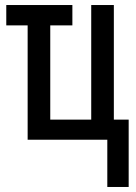

<svg xmlns="http://www.w3.org/2000/svg" viewBox="-20 -556 540 764"><path d="M407 0H90V-455H5V-536H268V-455H180V-80H343V-536H433V-80H492V188H407Z"/></svg>

Font: Noto Sans Mono UI Cond
Style: Regular
Weight: 400
Width: 3
Monospace: yes
Designer: Monotype Design team
Foundry: Monotype Imaging Inc.
Version: Version 1.000